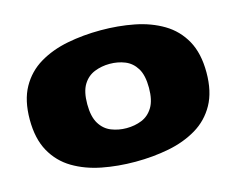

<svg xmlns="http://www.w3.org/2000/svg" viewBox="-100 -858 1250 1016"><g transform="rotate(-15 525.0 -350.0)"><path d="M41 -350Q41 -455 80 -525Q119 -595 187 -635.5Q255 -676 342 -693Q429 -710 525 -710Q621 -710 708 -693Q795 -676 863 -635.5Q931 -595 970 -525Q1009 -455 1009 -350Q1009 -245 970 -175Q931 -105 863 -64.5Q795 -24 708 -7Q621 10 525 10Q429 10 342 -7Q255 -24 187 -64.5Q119 -105 80 -175Q41 -245 41 -350ZM356 -350Q356 -282 379.5 -243.5Q403 -205 442 -189.5Q481 -174 525 -174Q570 -174 608.5 -189.5Q647 -205 670.5 -243.5Q694 -282 694 -350Q694 -419 670.5 -457Q647 -495 608.5 -510.5Q570 -526 525 -526Q481 -526 442 -510.5Q403 -495 379.5 -457Q356 -419 356 -350Z"/></g></svg>

Font: Georama ExtraExtended Black
Style: Regular
Weight: 900
Width: 8
Designer: Jean-Baptiste Levee
Foundry: Production Type
Version: Version 1.000